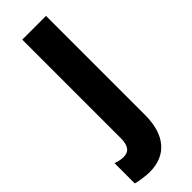

<svg xmlns="http://www.w3.org/2000/svg" viewBox="-303 -617 824 824"><g transform="rotate(-45 109.0 -205.5)"><path d="M41 189C144 189 200 120 200 2V-600H56V-3C56 42 41 64 8 64C-7 64 -22 61 -39 55V178C-22 183 17 189 41 189Z"/></g></svg>

Font: Noto Sans Tamil UI ExtraCondensed ExtraBold
Style: Regular
Weight: 800
Width: 2
Designer: Jelle Bosma - Monotype Design Team
Foundry: Monotype Imaging Inc.
Version: Version 2.004